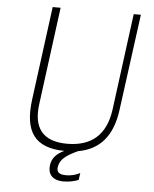

<svg xmlns="http://www.w3.org/2000/svg" viewBox="-59 -772 793 989"><g transform="rotate(5 337.5 -278.0)"><path d="M592 -723 526 -222C508 -94 436 -28 308 -28C182 -28 130 -95 148 -222L214 -723H173L109 -239C87 -71 145 8 297 10C252 31 235 57 230 89C224 134 247 167 307 167C337 167 366 160 384 152L389 116C379 122 352 134 317 134C280 134 267 121 271 95C276 57 307 33 368 5C481 -15 544 -91 562 -224L629 -723Z"/></g></svg>

Font: United Sans Thin
Style: Italic
Weight: 100
Italic angle: -8°
Designer: Pablo Impallari, Rodrigo Fuenzalida (Modified by Dan O. Williams)
Version: Version 1.000;PS 001.000;hotconv 1.0.88;makeotf.lib2.5.64775